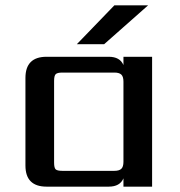

<svg xmlns="http://www.w3.org/2000/svg" viewBox="-20 -697 673 717"><path d="M533 -677 369 -532H267L407 -677ZM213 -59H407Q425 -59 433 -66.5Q441 -74 441 -93V-392Q441 -411 433 -418.5Q425 -426 407 -426H213Q194 -426 188 -420Q182 -414 182 -395V-90Q182 -70 188 -64.5Q194 -59 213 -59ZM441 -485H548V0H441V-31Q428 0 386 0H154Q75 0 75 -79V-406Q75 -485 154 -485H386Q428 -485 441 -454Z"/></svg>

Font: Sarpanch Medium
Style: Regular
Weight: 500
Designer: Manushi Parikh (Devanagari and Latin), Jyotish Sonowal (Devanagari)
Foundry: Indian Type Foundry
Version: Version 2.004;PS 1.0;hotconv 1.0.78;makeotf.lib2.5.61930; tt